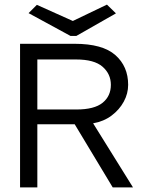

<svg xmlns="http://www.w3.org/2000/svg" viewBox="-20 -813 640 833"><path d="M67 0V-623H304Q425 -623 480.5 -574Q536 -525 536 -445Q536 -407 517 -372Q498 -337 464 -311.5Q430 -286 384 -278L557 0H469L304 -274H142V0ZM142 -338H312Q389 -338 425 -367Q461 -396 461 -445Q461 -492 425 -523.5Q389 -555 310 -555H142ZM444 -793 483 -755 311 -657H286L104 -756L140 -792L296 -722Z"/></svg>

Font: Inconsolata Expanded
Style: Regular
Weight: 400
Width: 7
Monospace: yes
Designer: Raph Levien, Cyreal, Brenton Simpson
Foundry: Raph Levien, Cyreal, Google
Version: Version 3.000; ttfautohint (v1.8.2.53-6de2)